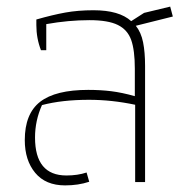

<svg xmlns="http://www.w3.org/2000/svg" viewBox="-20 -551 573 581"><path d="M55 -127Q55 -207 101.5 -243Q148 -279 247 -279Q284 -279 316.5 -275Q349 -271 388 -260V-343Q388 -399 377 -430Q366 -461 336.5 -475.5Q307 -490 251 -490Q187 -490 120 -478V-399H104Q90 -435 90 -475V-492Q139 -506 177.5 -513Q216 -520 263 -520Q341 -520 377 -487L416 -512L495 -531L503 -501L391 -473Q407 -453 413 -423Q419 -393 419 -352V0H389V-234Q318 -249 249 -249Q168 -249 107 -233Q86 -186 86 -135Q86 -20 181 -20Q215 -20 242 -29L250 -1Q217 10 177 10Q118 10 86.5 -28Q55 -66 55 -127Z"/></svg>

Font: Athiti ExtraLight
Style: Regular
Weight: 275
Designer: CadsonDemak Team
Foundry: CadsonDemak
Version: Version 1.033